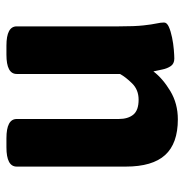

<svg xmlns="http://www.w3.org/2000/svg" viewBox="-8 -563 573 597"><g transform="rotate(90 278.5 -264.5)"><path d="M122 2Q62 2 62 -30V-347Q62 -397 59 -424Q56 -451 53 -464.5Q50 -478 50 -488Q50 -497 63.5 -503Q77 -509 96.5 -513Q116 -517 134.5 -518.5Q153 -520 162 -520Q178 -520 185.5 -509Q193 -498 196 -483Q199 -468 202 -455Q224 -484 263 -507.5Q302 -531 351 -531Q426 -531 462 -491.5Q498 -452 498 -369V-30Q498 2 438 2H410Q350 2 350 -30V-347Q350 -376 336.5 -392.5Q323 -409 290 -409Q259 -409 239 -388.5Q219 -368 210 -351V-30Q210 2 150 2Z"/></g></svg>

Font: Asap
Style: Regular
Weight: 400
Designer: Pablo Cosgaya
Foundry: Omnibus-Type
Version: Version 3.001